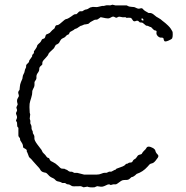

<svg xmlns="http://www.w3.org/2000/svg" viewBox="-20 -799 802 826"><path d="M162.1 -528.8V-522Q160.2 -519 155.3 -515.1Q148.4 -509.8 148.9 -501.5Q148.9 -493.7 142.6 -485.4Q136.2 -477.1 136.7 -468.3Q137.7 -459.5 133.3 -454.1Q128.9 -448.2 128.4 -445.3Q127.9 -442.4 128.4 -436.5Q128.9 -427.2 123.5 -418.5Q118.2 -409.7 118.7 -401.9Q119.1 -394 114.3 -378.4Q108.9 -362.3 107.4 -352.5Q106 -342.8 107.9 -314L109.9 -307.1L107.9 -288.1L110.8 -278.8Q110.8 -277.8 110.4 -273.9Q109.9 -270 110.4 -268.1Q110.8 -266.1 112.8 -263.2Q116.2 -257.8 115.7 -250.5Q115.2 -243.2 117.7 -239.7Q120.1 -235.8 120.6 -234.4Q121.1 -232.9 121.1 -230Q121.1 -227.1 121.6 -225.6Q122.1 -224.1 124.5 -220.7Q128.9 -214.4 127.9 -205.1Q127 -195.8 140.6 -177.7Q153.3 -160.2 156.2 -157.2Q159.2 -154.3 160.6 -149.9Q162.1 -146 163.6 -144Q165 -142.1 167.5 -139.6Q169.9 -137.7 172.4 -134.8Q174.8 -131.8 176.3 -130.4Q177.7 -128.9 179.7 -125.5Q183.1 -120.1 188 -119.6Q192.4 -118.7 193.8 -112.8Q195.3 -106.9 207 -102.1Q218.8 -96.7 230 -85.9Q240.2 -75.2 243.2 -74.2Q246.1 -73.2 250.5 -73.2H256.8Q257.8 -72.3 259.8 -71.3Q261.7 -70.3 263.7 -69.8Q265.6 -68.8 267.1 -68.4Q269 -67.9 270 -66.9Q277.3 -60.1 284.2 -60.1H290L299.8 -55.2Q306.6 -55.2 313 -55.2L341.8 -47.9H396Q407.2 -47.9 416 -51.8Q424.8 -55.7 430.7 -55.7Q436.5 -55.2 438.5 -55.7Q440.9 -56.2 444.3 -58.1Q447.3 -60.1 449.2 -60.5Q451.2 -61 454.6 -60.5Q458 -60.1 460 -61L473.1 -67.9Q477.5 -67.9 481 -73.2Q484.9 -75.2 497.1 -79.1Q509.3 -83 515.1 -86.9L522.9 -94.2H526.9L535.2 -99.1Q546.4 -99.1 549.3 -103Q551.8 -106.9 552.7 -108.9Q553.7 -110.8 558.1 -113.8Q563 -116.2 564.5 -118.2Q565.9 -120.1 567.9 -122.6Q569.8 -125 571.3 -127.4Q574.2 -132.3 581.1 -133.8Q587.9 -134.8 589.8 -137.2Q593.8 -145 599.1 -149.9Q606.9 -156.7 609.4 -161.6Q615.2 -174.8 639.2 -161.6Q647.5 -156.2 648.4 -150.4Q650.4 -141.6 658.2 -134.3Q666 -127.4 654.8 -115.2Q644 -99.1 635.3 -96.7Q626 -94.7 623.5 -91.8Q621.1 -88.9 614.3 -81.5Q594.7 -59.6 567.9 -50.8Q554.2 -37.1 545.9 -37.1Q543.9 -36.1 538.1 -30.3Q532.2 -24.4 522 -24.9Q511.7 -24.9 506.8 -23.4Q502 -22 493.2 -15.1Q484.4 -8.3 479 -5.9Q473.1 -5.9 466.8 -5.9L456.1 -2.9Q453.1 -5.9 448.2 -5.9Q443.4 -5.9 435.5 -1.5Q426.8 2.9 420.9 3.9Q414.1 4.9 408.2 3.4Q402.3 2 397.9 2L386.2 6.8Q364.7 8.3 356 3.9L339.8 6.8L328.1 2Q324.2 2 309.6 2.4Q294.9 2.9 291.5 2Q288.1 1 283.7 -2Q279.3 -4.9 277.3 -5.4Q275.4 -5.9 272 -5.9Q267.1 -5.9 263.7 -9.3Q260.3 -12.7 255.4 -11.7Q250 -11.2 248.5 -11.7Q244.1 -13.2 242.7 -14.6Q241.2 -16.1 231.4 -18.1Q222.2 -19.5 217.8 -25.4Q213.4 -30.8 205.6 -33.7Q194.8 -38.1 188 -46.4Q180.7 -54.7 177.2 -55.7Q173.8 -56.2 172.4 -56.6Q170.9 -57.1 168.5 -57.6Q156.7 -60.1 151.4 -72.3Q149.4 -75.7 138.7 -86.9Q127.9 -98.1 121.6 -106Q115.2 -114.3 110.4 -118.2Q105.5 -122.1 104.5 -124.5Q103 -127 101.6 -132.3Q99.6 -139.2 97.7 -142.6Q95.2 -146 95.2 -147.5V-151.4Q95.2 -155.8 87.4 -159.7Q82 -162.1 80.1 -164.1Q79.1 -166 78.6 -172.9Q78.1 -179.7 66.9 -195.8L65.9 -204.1Q59.1 -210.9 59.1 -216.8V-249Q54.2 -253.9 54.2 -255.9L53.2 -272L48.8 -279.8Q48.8 -281.7 51.8 -288.1Q54.7 -294.4 51.8 -301.8Q48.8 -309.1 48.8 -311.5Q48.8 -314 51.8 -319.3Q54.7 -324.7 52.2 -330.1Q49.8 -335.9 50.8 -337.9L56.2 -350.1Q56.2 -352.1 54.2 -357.9Q52.2 -363.8 54.2 -372.1L61 -384.8Q62 -387.7 59.1 -396Q56.2 -404.3 64 -412.1Q64.9 -416 65.4 -425.8Q65.9 -435.5 70.3 -446.3Q75.2 -457 76.2 -460Q77.1 -462.9 77.6 -468.8Q78.1 -474.6 81.5 -480.5Q85 -485.8 85.9 -492.2Q87.4 -501.5 90.3 -505.4Q93.3 -509.8 92.3 -514.6Q91.8 -520 97.7 -524.9Q103.5 -529.8 104.5 -532.7Q105 -535.2 105.5 -536.6Q106 -538.1 106 -539.1L118.2 -556.2V-559.6Q118.2 -563.5 122.1 -566.4Q126 -569.3 126 -573.2V-579.1Q127 -579.1 132.8 -587.9Q138.7 -596.7 139.2 -599.6Q139.2 -602.1 140.1 -603.5Q141.1 -605 142.6 -606.9Q144 -608.9 146 -610.4Q147.9 -611.8 151.9 -615.7Q155.8 -619.6 157.7 -624Q160.2 -631.3 166.5 -632.3Q172.9 -633.3 174.8 -641.1Q176.8 -648.9 178.7 -650.4Q180.7 -651.9 188 -654.3Q194.8 -656.7 199.7 -663.6Q205.1 -669.9 209.5 -672.9Q213.9 -675.8 214.8 -677.7Q215.8 -679.7 217.3 -684.1Q219.7 -690.9 225.6 -690.9Q231.4 -690.4 243.2 -701.2Q260.3 -716.8 264.2 -716.8Q268.1 -716.8 276.4 -721.7Q289.1 -729.5 294.4 -733.9Q299.3 -737.8 303.2 -737.8H308.1Q311 -739.3 315.4 -744.1Q319.3 -749 322.3 -750Q325.2 -751 329.1 -750.5Q333 -750 335 -751Q336.9 -752 340.3 -754.4Q343.8 -756.8 345.7 -757.3Q347.7 -757.8 353 -758.8Q357.9 -759.8 362.8 -763.7Q367.7 -767.6 374 -768.1Q377 -770 386.7 -769Q396.5 -768.1 399.9 -769L417 -772.9Q418.9 -773.9 422.9 -773.4Q426.8 -772.9 432.1 -774.9Q438 -776.9 444.3 -776.4Q450.7 -775.9 454.1 -775.9L463.9 -778.8L476.1 -775.9H523.9Q525.9 -775.9 528.8 -773.9Q532.2 -772 535.2 -771Q538.1 -770 545.9 -769.5Q553.7 -769 556.6 -768.6Q559.6 -768.1 565.4 -765.1Q575.2 -759.8 583 -762.7Q591.3 -765.6 595.7 -759.3Q600.1 -752.9 619.1 -743.2H625Q633.8 -743.2 643.6 -734.4Q653.3 -725.6 661.1 -722.2Q668.9 -717.8 671.4 -715.8Q673.8 -713.9 677.7 -710.4Q681.6 -707 685.1 -704.6Q688 -702.1 691.9 -699.2Q695.8 -696.3 703.6 -688.5Q711.4 -680.7 714.8 -675.3Q717.8 -669.9 720.7 -665.5Q723.6 -661.1 723.1 -650.4Q723.1 -639.6 720.7 -634.3Q718.3 -629.9 704.1 -624Q689.9 -618.2 687 -622.6Q684.1 -627 684.1 -630.4Q684.1 -637.2 675.3 -637.2H669.9Q664.1 -638.2 658.7 -643.6Q653.3 -648.9 652.8 -655.8Q653.8 -662.6 653.8 -664.1Q651.9 -668 647.9 -668Q642.6 -668 636.2 -675.8Q630.4 -683.6 626 -683.1L615.2 -688H611.3Q607.4 -688.5 600.6 -695.3Q593.8 -702.1 588.4 -702.1Q583 -702.1 581.5 -702.6Q580.1 -703.1 577.6 -706.1Q572.8 -712.4 564 -708.5Q555.2 -704.6 550.8 -712.4Q545.9 -720.7 543.5 -721.7Q541 -722.7 533.7 -722.7Q526.4 -722.2 523.9 -722.2Q521 -725.1 518.6 -725.1Q516.1 -725.1 512.2 -724.6Q508.3 -724.1 500.5 -726.1Q492.7 -728 489.3 -726.6Q485.8 -725.1 484.4 -724.1Q482.9 -723.1 481 -722.7Q479 -722.2 474.1 -725.1Q469.7 -728 465.8 -727.5Q461.9 -727.1 456.5 -723.6Q451.2 -720.2 445.3 -719.7Q439.5 -719.2 413.1 -725.1Q411.1 -724.1 406.7 -720.2Q399.4 -713.9 393.6 -714.4Q387.7 -714.8 383.3 -711.9Q378.9 -709 373.5 -706.5Q368.2 -704.1 365.2 -700.7Q361.8 -697.3 359.4 -696.3Q356.9 -695.3 349.1 -694.3Q341.3 -693.8 340.8 -692.9L332 -689Q327.1 -689 320.3 -683.6Q310.1 -675.8 305.7 -675.3Q301.8 -674.8 300.3 -672.9Q298.8 -670.9 294.9 -668.9Q291 -667 280.8 -661.1Q279.8 -660.2 278.8 -657.2Q277.8 -654.3 276.4 -652.3Q274.9 -650.4 272 -649.9Q269 -648.9 267.6 -647.9Q266.1 -647 263.2 -643.1Q259.8 -639.2 257.8 -638.2Q255.9 -637.2 249 -633.8Q242.2 -630.4 238.3 -622.6Q234.9 -615.2 232.9 -613.3Q231 -611.3 226.6 -608.9Q222.2 -606.9 220.2 -606Q217.8 -603 215.8 -598.6Q213.9 -593.8 211.4 -590.8Q209 -587.9 201.2 -581.1Q193.4 -574.2 191.4 -571.3Q189.5 -568.4 188.5 -567.4Q188 -565.9 187.5 -564Q187.5 -562.5 180.7 -554.7Q173.8 -546.9 171.9 -544.9Q162.1 -535.2 162.1 -528.8ZM598.1 -711.9Q598.1 -713.9 594.2 -718.3Q589.8 -722.7 588.9 -717.8Q587.9 -712.9 590.8 -711.9L594.2 -710.9Q595.2 -710.9 598.1 -711.9Z"/></svg>

Font: AntiqueNobleLightItalic
Style: LightItalic
Weight: 400
Version: Version 001.000